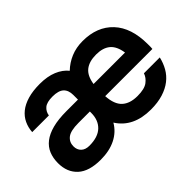

<svg xmlns="http://www.w3.org/2000/svg" viewBox="-86 -764 1027 1027"><g transform="rotate(-45 427.5 -250.0)"><path d="M205 9Q117 9 73.5 -31Q30 -71 30 -140Q30 -178 42.5 -208.5Q55 -239 82.5 -260.5Q110 -282 153.5 -293.5Q197 -305 260 -305H346V-340Q346 -376 326 -394.5Q306 -413 261 -413Q218 -413 199 -397Q180 -381 176 -355H50Q52 -388 65.5 -416.5Q79 -445 104.5 -465.5Q130 -486 169 -497.5Q208 -509 261 -509Q318 -509 359 -492Q400 -475 424 -445Q455 -475 495.5 -492Q536 -509 585 -509Q694 -509 757 -442Q820 -375 820 -250Q820 -236 820 -233Q820 -230 820 -229L819 -215H462Q466 -150 497 -121.5Q528 -93 585 -93Q638 -93 662.5 -111.5Q687 -130 695 -155H815Q807 -120 790 -90Q773 -60 745 -38Q717 -16 677 -3.5Q637 9 585 9Q452 9 393 -84Q367 -39 319 -15Q271 9 205 9ZM215 -87Q280 -87 313 -118.5Q346 -150 346 -205V-215H260Q200 -215 176 -196Q152 -177 152 -145Q152 -119 168.5 -103Q185 -87 215 -87ZM585 -407Q532 -407 502 -383Q472 -359 464 -305H702Q694 -359 665 -383Q636 -407 585 -407Z"/></g></svg>

Font: PT Root UI Web Bold
Style: Regular
Weight: 700
Designer: Vitaly Kuzmin
Foundry: ParaType Ltd.
Version: Version 1.000W